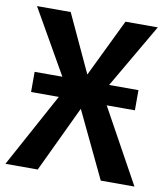

<svg xmlns="http://www.w3.org/2000/svg" viewBox="-79 -758 721 825"><g transform="rotate(10 281.5 -345.5)"><path d="M508 -323V-411H380L543 -691H402L280 -439L163 -691H16L176 -411H55V-323H176L0 0H141L278 -289L416 0H563L385 -323Z"/></g></svg>

Font: Fira Sans Medium
Style: Regular
Weight: 500
Designer: Carrois Corporate & Edenspiekermann AG
Foundry: Carrois Corporate GbR & Edenspiekermann AG
Version: Version 4.203